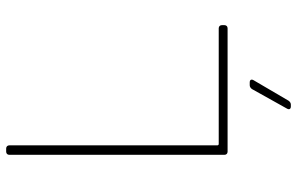

<svg xmlns="http://www.w3.org/2000/svg" viewBox="-186 -554 940 607"><g transform="rotate(-90 283.5 -250.0)"><path d="M108 0H498C504 0 508 -4 508 -10V-18C508 -24 504 -28 498 -28H132C130 -28 128 -30 128 -32V-690C128 -696 124 -700 118 -700H108C102 -700 98 -696 98 -690V-10C98 -4 102 0 108 0ZM251 200H257C262 200 266 197 269 193L334 82C338 75 335 70 327 70H318C313 70 309 73 306 77L244 188C240 195 243 200 251 200Z"/></g></svg>

Font: Barlow Thin
Style: Regular
Weight: 250
Designer: Jeremy Tribby
Foundry: Tribby Type
Version: Version 1.422;hotconv 1.0.109;makeotfexe 2.5.65596